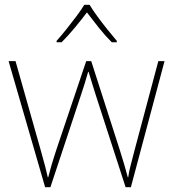

<svg xmlns="http://www.w3.org/2000/svg" viewBox="-20 -783 725 804"><path d="M380 -388Q372 -414 365.5 -434.5Q359 -455 351 -482H349Q335 -432 320 -388L191 1H169L16 -527H45L150 -156Q163 -110 169 -87Q175 -64 180 -41H182Q188 -64 194.5 -87Q201 -110 216 -156L341 -527H362L481 -157Q504 -84 515 -41H517Q520 -64 526.5 -88.5Q533 -113 544 -156L643 -527H669L528 1H506ZM355 -763Q367 -743 387 -715.5Q407 -688 429 -660.5Q451 -633 469 -612V-606H448Q420 -634 392.5 -668.5Q365 -703 344 -731Q323 -703 294.5 -668.5Q266 -634 238 -606H217V-612Q236 -633 258 -660.5Q280 -688 300.5 -715.5Q321 -743 333 -763Z"/></svg>

Font: Noto Sans Lao Looped Thin
Style: Regular
Weight: 100
Designer: Mark Frömberg, Ben Mitchell
Foundry: The Fontpad Ltd
Version: Version 1.002; ttfautohint (v1.8.4.7-5d5b)